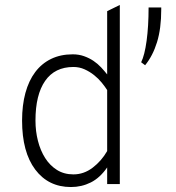

<svg xmlns="http://www.w3.org/2000/svg" viewBox="-20 -742 710 774"><path d="M266 12Q175 12 122 -58.5Q69 -129 69 -256Q69 -318 82.5 -367.5Q96 -417 122 -451.5Q148 -486 186 -504.5Q224 -523 273 -523Q298 -523 319 -515.5Q340 -508 357 -496.5Q374 -485 387.5 -470.5Q401 -456 412 -442V-697Q425 -703 437.5 -709.5Q450 -716 463 -722V0H412V-67Q383 -25 346 -6.5Q309 12 266 12ZM276 -39Q318 -39 353.5 -66Q389 -93 412 -133V-379Q403 -393 390 -409Q377 -425 359.5 -439Q342 -453 321 -462.5Q300 -472 276 -472Q201 -472 162 -416Q123 -360 123 -256Q123 -213 133 -174Q143 -135 162 -105Q181 -75 209.5 -57Q238 -39 276 -39ZM630 -712V-704Q630 -627 613 -572Q596 -517 565 -479Q561 -482 557 -485Q553 -488 549 -491Q563 -519 571 -577.5Q579 -636 579 -712Z"/></svg>

Font: Transpass ExtraLight
Style: Regular
Weight: 200
Designer: Delve Withrington
Foundry: Delve Fonts
Version: Version 1.001;December 18, 2019;FontCreator 12.0.0.2547 64-b